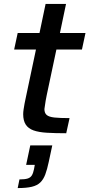

<svg xmlns="http://www.w3.org/2000/svg" viewBox="-20 -678 455 977"><path d="M317 0Q261 0 219 -2.5Q177 -5 150.5 -14.5Q124 -24 111 -44Q98 -64 98 -97Q98 -107 100 -121Q102 -135 105 -151Q108 -167 111 -180L163 -426H52L70 -510H181L212 -658H316L285 -510H415L397 -426H267L218 -195Q215 -181 212.5 -166.5Q210 -152 208.5 -140Q207 -128 206 -123Q206 -103 217.5 -93Q229 -83 257 -80Q285 -77 334 -77ZM70 279 79 235Q106 235 120.5 230.5Q135 226 142 214.5Q149 203 153 183L157 161H113L134 62H246L228 146Q220 184 210.5 209.5Q201 235 185 250.5Q169 266 141.5 272.5Q114 279 70 279Z"/></svg>

Font: Saira SemiExpanded Medium
Style: Italic
Weight: 500
Width: 6
Italic angle: -12°
Designer: Hector Gatti with collaboration of the Omnibus-Type team
Foundry: Omnibus-Type
Version: Version 1.101